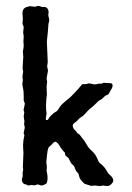

<svg xmlns="http://www.w3.org/2000/svg" viewBox="-20 -630 451 656"><path d="M58.1 -58.1 60.1 -108.9 59.1 -123Q58.1 -134.3 60.1 -150.9L63 -166Q64 -168 62.5 -169.9Q61 -171.9 61 -175.8Q61 -179.2 63 -186Q64.9 -192.9 64.5 -195.3Q64 -197.3 63.5 -200.2Q63 -203.1 62.5 -205.1Q62 -207 63 -211.4Q64 -215.8 63 -217.8L61 -231.9L63 -247.1Q59.1 -254.4 62 -261.2L64.9 -275.9L61 -287.1V-299.8Q61 -319.3 59.1 -326.2L56.2 -341.8L58.1 -357.9Q58.1 -359.9 57.1 -363.3Q56.2 -367.2 57.6 -375Q59.1 -382.8 59.1 -386.2L57.1 -396L59.1 -429.2Q60.1 -433.1 59.1 -441.9Q58.1 -450.7 58.1 -455.1Q61 -463.9 61 -476.1L60.1 -484.9V-491.2L61 -505.9L59.1 -519L61 -538.1L57.1 -547.9V-554.2L58.1 -564.9Q58.1 -571.3 57.1 -579.1Q54.7 -600.6 70.8 -606L82 -608.9L100.1 -606.9L108.9 -609.9Q113.3 -609.9 117.2 -608.4Q121.1 -606.9 122.6 -606.4Q124 -606 129.9 -606.4Q135.7 -606.9 140.6 -602.5Q145.5 -598.1 146 -588.9L145 -578.1L147.9 -564Q148.9 -561 147 -554.2Q145 -547.4 145 -542L144 -526.9L140.1 -487.8Q140.1 -486.8 143.1 -418L141.1 -402.8L144 -389.2L139.2 -361.8L141.1 -350.1L139.2 -335L140.1 -307.1Q134.8 -265.1 139.2 -242.2Q139.2 -241.2 137.2 -230.5Q135.3 -219.7 138.2 -219.7Q141.1 -219.7 143.1 -220.7Q145 -222.2 147.5 -226.6Q149.9 -231 150.9 -231.9Q152.3 -232.9 157.2 -237.8Q163.6 -244.6 169.9 -247.6Q176.3 -250.5 182.1 -261.2Q188.5 -271.5 200.7 -281.7Q212.9 -292 217.3 -295.4Q221.7 -298.8 236.8 -314.9Q252 -331.1 255.9 -336.4Q259.8 -341.8 261.7 -342.3Q263.7 -342.8 273.9 -342.8L285.2 -345.2Q286.1 -345.2 295.9 -342.8Q305.7 -340.3 317.4 -344.2Q322.8 -344.2 328.1 -344.2Q331.1 -347.2 335 -347.2L346.2 -346.2Q360.4 -346.2 360.8 -345.2Q370.6 -339.4 356 -317.9Q355 -316.9 353 -312Q351.1 -307.1 345.2 -305.2Q338.9 -303.2 337.9 -300.8Q335.9 -299.8 334 -297.4Q328.1 -290.5 317.9 -286.1Q311.5 -280.3 303.7 -272.5Q295.9 -264.6 290 -260.3Q284.2 -256.3 276.9 -248Q269 -239.3 267.1 -237.3Q265.1 -235.4 261.2 -232.4Q257.8 -230 255.9 -229Q251 -226.1 247.6 -221.7Q244.1 -216.8 236.3 -211.4Q228.5 -206.1 228.5 -200.7Q229.5 -191.4 234.4 -187Q239.3 -182.6 241.2 -179.7Q243.2 -175.8 244.6 -174.8Q246.1 -173.8 248.5 -172.4Q251 -170.9 252 -169.9Q255.9 -164.1 262.7 -155.8Q269.5 -147.9 273.4 -140.6L280.8 -128.4Q285.2 -122.1 295.9 -112.3Q306.6 -102.5 312 -88.9Q317.4 -75.2 321.8 -72.3Q337.4 -59.6 342.8 -49.3Q348.6 -38.1 355.5 -32.2Q373 -17.1 363.8 -4.9Q354.5 7.3 344.2 5.4Q334 3.9 332 3.9L319.8 5.9L307.1 3.9L291 4.9L269 -2Q254.4 -15.1 251.5 -23.9Q249 -33.2 248.5 -34.7Q248 -36.1 248 -37.1Q241.2 -43.9 240.2 -45.9Q238.3 -47.9 236.3 -54.7Q232.9 -64.5 228 -67.4Q223.1 -70.8 218.8 -80.6Q214.8 -90.3 210.4 -93.3Q206.1 -96.2 204.6 -97.7Q203.1 -99.1 202.6 -102.5Q202.1 -106 201.7 -107.9Q201.2 -109.9 197.8 -112.3Q194.8 -115.2 193.4 -117.2Q191.9 -119.1 188.5 -124Q185.1 -128.9 180.2 -137.2Q171.4 -147.5 167.5 -145.5Q163.1 -144 159.7 -139.6Q156.2 -134.8 155.3 -134.8Q154.3 -134.8 146 -126Q142.1 -119.1 140.1 -96.2L138.2 -75.2L140.1 -61L139.2 -45.9Q140.6 -43.5 142.1 -28.8Q143.6 -14.2 139.2 -3.9Q133.8 1.5 121.1 3.9L108.9 0L99.1 2.9Q97.7 3.9 93.8 2.9Q89.8 2 87.9 2L76.2 3.9L68.8 0Q62 0 58.1 -5.4Q52.7 -12.7 55.7 -21Q58.6 -29.3 57.6 -34.2Q57.1 -39.1 57.1 -40.5Q57.1 -42 58.6 -45.9Q60.1 -49.8 58.1 -58.1Z"/></svg>

Font: AntiqueNobleRegular
Style: Regular
Weight: 400
Version: Version 0.1